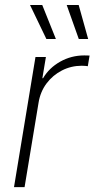

<svg xmlns="http://www.w3.org/2000/svg" viewBox="-20 -770 389 790"><path d="M37.6 0 126 -535.6H168.9L154.3 -448.2H157.2Q182.1 -490.7 227.8 -516.4Q273.4 -542 327.1 -542Q333.5 -542 338.4 -541.7Q343.3 -541.5 348.6 -541.5L341.3 -497.6Q337.9 -498 331.5 -498.8Q325.2 -499.5 316.4 -499.5Q272.9 -499.5 235.1 -480.2Q197.3 -460.9 171.6 -426.8Q146 -392.6 138.7 -347.7L81.1 0ZM304.2 -609.4 254.4 -749.5H303.7L342.8 -609.4ZM170.9 -609.4 103.5 -749.5H153.8L210 -609.4Z"/></svg>

Font: Inter 20pt ExtraLight
Style: Italic
Weight: 250
Italic angle: -9.3988°
Version: Version 4.001;git-66647c0bb